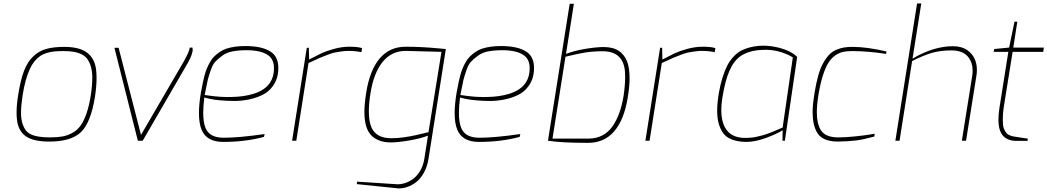

<svg xmlns="http://www.w3.org/2000/svg" viewBox="-20 -804 5984 1097"><path d="M266.6 -19Q307.6 -19 337.4 -24.4Q366.7 -29.8 394 -44.9Q421.4 -60.1 440.4 -86.4Q480 -142.1 498.5 -257.8Q507.3 -314.9 507.3 -360.4Q507.3 -425.8 479.5 -466.3Q455.6 -499 398.9 -508.3Q375 -512.2 342.8 -512.2Q314.5 -512.2 293.9 -510.3Q242.2 -505.4 211.9 -485.4Q171.9 -458 150.4 -409.7Q123.5 -351.1 108.9 -257.8Q100.1 -200.7 100.1 -158.7Q100.1 -97.2 127.4 -59.6Q149.4 -29.8 208.5 -22.5Q232.4 -19 266.6 -19ZM261.7 4.9Q174.8 4.9 131.3 -22.9Q87.9 -50.8 78.1 -110.8Q74.7 -133.3 74.7 -160.2Q74.7 -206.5 84.5 -265.1Q97.2 -346.7 117.2 -398.9Q137.2 -451.2 169.9 -481.9Q202.1 -512.7 244.1 -524.4Q285.6 -536.1 347.7 -536.1Q432.6 -536.1 476.6 -503.9Q520.5 -471.2 528.8 -408.2Q531.7 -385.7 531.7 -358.4Q531.7 -311 522.5 -251Q499.5 -105.5 443.8 -50.3Q387.7 4.9 261.7 4.9Z M795.4 0H767.6L633.8 -530.8H657.7L785.6 -33.2L1027.3 -448.2Q1060.5 -505.9 1064.5 -532.2H1079.6L1081.1 -517.1Q1081.1 -512.2 1078.1 -503.4Q1075.2 -494.1 1074.2 -488.8L1073.2 -486.8Q1071.3 -481 1067.4 -472.2Q1062 -461.4 1060.5 -459Q1060.1 -458 1059.6 -457Q1058.1 -454.1 1055.2 -448.2Q1050.8 -440.4 795.4 0Z M1279.3 -249.5 1305.2 -250Q1374 -251 1430.2 -268.6Q1460.9 -278.3 1483.9 -293.5Q1506.8 -308.1 1523.4 -332.5Q1545.4 -366.2 1545.4 -413.6Q1545.4 -464.4 1512.7 -487.8Q1472.2 -517.1 1388.7 -517.1Q1342.8 -517.1 1308.1 -510.3Q1273.9 -503.9 1249.5 -485.4Q1225.1 -467.3 1210.4 -451.7Q1195.3 -436 1183.6 -401.4Q1171.9 -367.2 1167 -347.2Q1162.1 -327.1 1153.3 -280.8L1149.4 -261.2Q1153.8 -259.8 1195.8 -254.9Q1241.2 -249.5 1279.3 -249.5ZM1255.4 6.8Q1161.1 6.8 1132.3 -61.5Q1116.7 -98.6 1116.7 -157.7Q1116.7 -209 1128.4 -277.8L1129.4 -282.7Q1139.2 -336.9 1148.4 -372.1Q1159.7 -414.6 1180.2 -449.7Q1190.9 -468.8 1204.1 -481.4Q1235.8 -512.7 1272.9 -525.9Q1320.3 -541 1380.4 -541Q1478.5 -541 1526.9 -508.3Q1570.3 -480 1570.3 -416Q1570.3 -354 1538.1 -311Q1514.2 -278.3 1479.5 -261.7Q1444.8 -244.6 1402.8 -235.8Q1360.8 -227.1 1320.3 -227.1Q1279.3 -227.1 1242.2 -230.5Q1205.1 -233.4 1181.2 -238.8Q1157.2 -243.7 1147.5 -247.1Q1141.1 -197.8 1141.1 -159.7Q1141.1 -105 1154.3 -72.8Q1176.3 -18.6 1253.4 -17.1H1260.7Q1345.2 -17.1 1491.7 -38.1L1488.3 -22Q1382.8 6.8 1255.4 6.8Z M1672.9 0H1648.9L1732.9 -530.8H1744.6L1746.1 -463.9Q1791 -487.3 1817.4 -500Q1844.7 -512.7 1889.2 -524.9Q1934.6 -537.1 1976.1 -537.1Q2025.9 -537.1 2048.8 -528.8L2044.9 -505.9Q2010.7 -513.2 1971.7 -513.2Q1950.7 -513.2 1928.7 -509.8Q1906.7 -506.8 1892.6 -503.9Q1877.9 -501 1854 -491.7L1832.5 -483.4Q1814.5 -477.1 1781.2 -461.4L1742.7 -443.8Z M2215.3 -14.2Q2250.5 -14.2 2288.1 -19.5Q2325.7 -24.9 2348.6 -30.3Q2351.1 -30.8 2353.5 -31.2Q2377 -36.6 2428.2 -48.8L2502.4 -507.8L2298.3 -513.2Q2217.8 -513.2 2166.5 -450.7Q2115.2 -387.7 2096.7 -271Q2087.4 -212.4 2087.4 -167.5Q2087.4 -109.9 2102.5 -75.7Q2129.9 -14.2 2215.3 -14.2ZM2257.3 272.5Q2249.5 272.5 2018.6 248L2020.5 233.9L2253.4 249Q2272 249 2292 242.7Q2315.9 235.4 2339.4 218.8Q2362.3 202.1 2380.4 172.4Q2398.4 142.6 2404.3 104L2425.3 -28.8Q2378.4 -11.2 2315.4 -1Q2252 9.8 2212.4 9.8Q2168 9.8 2137.2 -5.4Q2106 -20 2089.8 -44.9Q2062 -85.4 2062 -166Q2062 -208.5 2072.3 -274.9Q2092.8 -402.8 2149.4 -470.2Q2206.1 -537.1 2298.3 -537.1Q2387.7 -537.1 2489.3 -527.3L2527.3 -523.9L2428.2 104Q2420.9 148.4 2401.9 183.1Q2382.3 217.8 2356.4 237.8Q2310.1 272.5 2257.3 272.5Z M2740.2 -249.5 2766.1 -250Q2835 -251 2891.1 -268.6Q2921.9 -278.3 2944.8 -293.5Q2967.8 -308.1 2984.4 -332.5Q3006.3 -366.2 3006.3 -413.6Q3006.3 -464.4 2973.6 -487.8Q2933.1 -517.1 2849.6 -517.1Q2803.7 -517.1 2769 -510.3Q2734.9 -503.9 2710.4 -485.4Q2686 -467.3 2671.4 -451.7Q2656.2 -436 2644.5 -401.4Q2632.8 -367.2 2627.9 -347.2Q2623 -327.1 2614.3 -280.8L2610.4 -261.2Q2614.7 -259.8 2656.7 -254.9Q2702.1 -249.5 2740.2 -249.5ZM2716.3 6.8Q2622.1 6.8 2593.3 -61.5Q2577.6 -98.6 2577.6 -157.7Q2577.6 -209 2589.4 -277.8L2590.3 -282.7Q2600.1 -336.9 2609.4 -372.1Q2620.6 -414.6 2641.1 -449.7Q2651.9 -468.8 2665 -481.4Q2696.8 -512.7 2733.9 -525.9Q2781.2 -541 2841.3 -541Q2939.5 -541 2987.8 -508.3Q3031.2 -480 3031.2 -416Q3031.2 -354 2999 -311Q2975.1 -278.3 2940.4 -261.7Q2905.8 -244.6 2863.8 -235.8Q2821.8 -227.1 2781.2 -227.1Q2740.2 -227.1 2703.1 -230.5Q2666 -233.4 2642.1 -238.8Q2618.2 -243.7 2608.4 -247.1Q2602.1 -197.8 2602.1 -159.7Q2602.1 -105 2615.2 -72.8Q2637.2 -18.6 2714.4 -17.1H2721.7Q2806.2 -17.1 2952.6 -38.1L2949.2 -22Q2843.8 6.8 2716.3 6.8Z M3343.8 -12.2Q3387.7 -12.2 3422.4 -30.8Q3457 -49.3 3480.5 -83.5Q3503.9 -117.7 3519 -160.6Q3534.2 -203.1 3543 -256.8Q3551.8 -316.9 3551.8 -362.8Q3551.8 -379.9 3550.8 -394.5Q3541.5 -511.2 3422.9 -511.2Q3371.1 -511.2 3326.2 -504.4Q3281.2 -497.1 3210.9 -480L3136.7 -12.2ZM3339.8 12.2Q3185.5 12.2 3110.8 0L3234.9 -782.2H3258.8L3213.9 -496.1Q3260.7 -514.2 3324.7 -524.9Q3388.2 -535.2 3426.8 -535.2Q3464.4 -535.2 3491.7 -525.4Q3541.5 -506.8 3563.5 -451.2Q3577.1 -416.5 3577.1 -355Q3577.1 -310.5 3566.9 -248Q3546.4 -120.6 3489.7 -54.2Q3433.1 12.2 3339.8 12.2Z M3691.4 0H3667.5L3751.5 -530.8H3763.2L3764.6 -463.9Q3809.6 -487.3 3835.9 -500Q3863.3 -512.7 3907.7 -524.9Q3953.1 -537.1 3994.6 -537.1Q4044.4 -537.1 4067.4 -528.8L4063.5 -505.9Q4029.3 -513.2 3990.2 -513.2Q3969.2 -513.2 3947.3 -509.8Q3925.3 -506.8 3911.1 -503.9Q3896.5 -501 3872.6 -491.7L3851.1 -483.4Q3833 -477.1 3799.8 -461.4L3761.2 -443.8Z M4236.3 -16.1Q4278.8 -16.1 4306.2 -23.4Q4316.9 -26.4 4335 -30.3Q4345.2 -32.7 4366.7 -40.5Q4375.5 -43.9 4382.8 -46.4Q4384.8 -47.4 4386.7 -47.9Q4395 -50.8 4398.4 -52.7Q4406.2 -55.7 4423.8 -63.5Q4449.7 -74.7 4451.7 -75.2L4509.8 -476.1Q4496.6 -484.4 4480 -492.2Q4418 -519.5 4357.9 -519.5Q4335.4 -519.5 4307.6 -517.1Q4247.6 -509.3 4210 -482.4Q4171.9 -455.6 4147.5 -398.9Q4122.6 -342.3 4107.4 -246.1Q4101.1 -207.5 4101.1 -174.3Q4101.1 -113.8 4122.6 -75.2Q4155.3 -16.1 4236.3 -16.1ZM4244.6 6.8Q4214.8 6.8 4190.9 1.5Q4166.5 -3.4 4144.5 -15.1Q4122.6 -26.9 4108.4 -48.3Q4094.2 -69.8 4085.9 -99.6Q4077.6 -130.4 4077.6 -171.9Q4077.6 -218.8 4088.4 -278.8Q4096.7 -326.2 4109.4 -364.7Q4121.6 -402.8 4135.3 -429.2Q4148.4 -455.1 4166.5 -475.1Q4184.1 -495.1 4199.7 -505.9Q4215.3 -516.6 4236.3 -524.4Q4286.1 -543 4341.8 -543Q4383.8 -543 4431.2 -531.2Q4498 -514.2 4534.7 -479L4464.4 0H4450.7L4451.7 -60.1Q4421.4 -40 4358.4 -16.6Q4295.4 6.8 4244.6 6.8Z M4765.6 4.9Q4739.3 4.9 4718.8 0Q4668.9 -11.2 4648.4 -46.9Q4623 -89.8 4623 -161.6V-171.9Q4624 -215.8 4633.8 -272.9Q4643.1 -329.6 4655.3 -373Q4667.5 -416.5 4684.1 -444.8Q4700.2 -473.6 4717.8 -491.7Q4735.4 -510.3 4758.3 -519.5Q4781.2 -529.3 4802.7 -532.7Q4823.7 -536.1 4851.6 -536.1Q4933.6 -536.1 5045.4 -509.8L5042.5 -496.1Q4936.5 -512.2 4847.7 -512.2Q4817.9 -512.2 4795.9 -507.3Q4773.9 -502.4 4751.5 -486.8Q4729 -471.2 4712.4 -443.8Q4695.3 -416.5 4681.2 -371.1Q4666.5 -325.7 4656.2 -262.2Q4647 -204.6 4647 -162.1Q4647 -100.1 4668 -63.5Q4693.4 -19 4769.5 -19Q4810.5 -19 4862.8 -24.4Q4914.6 -29.8 4945.8 -34.7L4977.5 -40L4975.6 -23.9Q4913.6 -6.8 4871.6 -1.5Q4829.6 3.9 4765.6 4.9Z M5499.5 0H5475.6L5534.7 -370.1Q5537.1 -386.2 5537.1 -400.9Q5537.1 -444.8 5514.2 -475.6Q5482.9 -516.1 5417.5 -516.1Q5355.5 -516.1 5306.2 -502.4Q5256.8 -488.3 5191.4 -455.1L5119.6 0H5095.7L5219.7 -784.2H5243.7L5193.8 -469.2Q5314.5 -540 5424.8 -540Q5475.6 -540 5509.3 -515.6Q5561.5 -477.1 5561.5 -403.8Q5561.5 -387.7 5558.6 -370.1Z M5850.6 1H5787.6Q5724.1 1 5699.2 -44.9Q5684.6 -72.8 5684.6 -120.1Q5684.6 -150.4 5690.4 -188L5741.2 -507.8H5657.2L5660.6 -523.9L5745.6 -532.2L5776.4 -680.2H5792.5L5769.5 -532.2H5944.3L5940.4 -507.8H5765.6L5714.4 -188Q5709.5 -156.2 5709.5 -121.1Q5709.5 -102.1 5710.9 -89.4Q5713.9 -63.5 5732.4 -41.5Q5737.8 -35.6 5749.5 -30.8Q5760.7 -25.9 5764.6 -25.4Q5766.6 -24.9 5770.5 -24.4Q5773.4 -23.9 5777.8 -23.4Q5778.3 -22.9 5779.1 -22.9Q5779.8 -22.9 5780.3 -22.9Q5846.2 -12.2 5852.5 -12.2Z"/></svg>

Font: Squarion Thin
Style: Italic
Weight: 100
Designer: Natanael Gama
Version: Version 1.00;September 12, 2019;FontCreator 11.5.0.2425 64-b